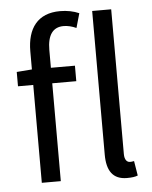

<svg xmlns="http://www.w3.org/2000/svg" viewBox="-55 -819 693 876"><g transform="rotate(-5 291.5 -380.5)"><path d="M101.9 -448.2V0H188.9V-448.2H299V-519.2H188.9V-600.9C188.9 -668 213.1 -703.8 263.1 -703.8C281.2 -703.8 301.8 -698.9 321 -690L339.8 -756C315 -767 284.8 -773.1 252.8 -773.1C149.9 -773.1 101.9 -707 101.9 -601.9V-519.2L32 -513.8V-448.2ZM399.1 -761V-103C399.1 -29.8 426.1 12.1 491.1 12.1C514.2 12.1 528.8 9.9 540.8 5L529.8 -62.1C519.9 -60 514.9 -60 511 -60C497.9 -60 486.2 -71 486.2 -98V-761Z"/></g></svg>

Font: Karasuma Gothic
Style: Regular
Weight: 400
Designer: Rasmus Andersson, Ryoko Nishizuka
Foundry: Genbu
Version: Version 1.00